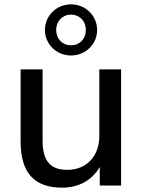

<svg xmlns="http://www.w3.org/2000/svg" viewBox="-20 -861 661 891"><path d="M268.1 9.8C346.7 9.8 407.2 -24.9 442.9 -85.9V0H542V-539.1H440.9V-230.5C440.9 -135.3 380.9 -72.8 292.5 -72.8C215.8 -72.8 177.7 -111.3 177.7 -208.5V-539.1H75.7V-204.6C75.7 -56.2 141.6 9.8 268.1 9.8ZM309.6 -603.5C377 -603.5 430.7 -655.8 430.7 -721.7C430.7 -788.1 377 -840.8 309.6 -840.8C242.2 -840.8 188.5 -788.6 188.5 -721.7C188.5 -655.8 242.2 -603.5 309.6 -603.5ZM309.6 -650.9C269 -650.9 240.7 -680.7 240.7 -721.7C240.7 -762.7 269 -793 309.6 -793C350.1 -793 378.4 -762.7 378.4 -721.7C378.4 -680.7 350.1 -650.9 309.6 -650.9Z"/></svg>

Font: Winston
Style: Regular
Weight: 400
Designer: Vernon Adams, Kim Jin-seong, David Berlow, Cristiano Sobral
Foundry: The Winston Project Authors
Version: Version 3.004